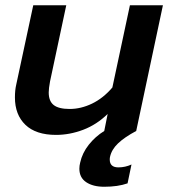

<svg xmlns="http://www.w3.org/2000/svg" viewBox="-20 -500 655 733"><path d="M283 144Q283 133 286 121Q294 84 319 52.5Q344 21 378 0L391 -65Q349 -24 297.5 -4.5Q246 15 194 15Q117 15 77 -23.5Q37 -62 37 -128Q37 -156 42 -177L107 -480H233L171 -189Q166 -162 166 -147Q166 -114 185 -99Q204 -84 246 -84Q289 -84 331.5 -104.5Q374 -125 409 -166L476 -480H602L500 0Q455 24 430.5 47.5Q406 71 400 99Q399 103 399 109Q399 139 432 139Q458 139 482 128L467 200Q430 213 378 213Q335 213 309 195.5Q283 178 283 144Z"/></svg>

Font: Prompt Medium
Style: Italic
Weight: 500
Italic angle: -12°
Designer: Katatrad Team
Foundry: CadsonDemak
Version: Version 1.001